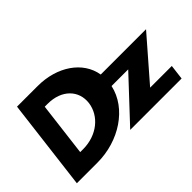

<svg xmlns="http://www.w3.org/2000/svg" viewBox="-112 -1233 1642 1642"><g transform="rotate(-45 708.5 -412.5)"><path d="M166.4 -825 65.1 0H314.8C575.9 0 814.6 -155.5 862.9 -378H1064.2L710.4 0H1331.9L1348.5 -135H1086.4L1414.9 -513H867.1C836.3 -699.4 649.8 -825 416.1 -825ZM273.7 -168 333.7 -657H368.8C538.2 -657 640 -550 623.1 -412C604.9 -274 477 -168 308.8 -168Z"/></g></svg>

Font: Hussar
Style: BdSuprExtOblOne
Weight: 700
Foundry: Cannot Into Space Fonts
Version: Version 2.00